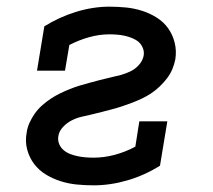

<svg xmlns="http://www.w3.org/2000/svg" viewBox="-20 -548 640 576"><path d="M261 8Q235 8 210 5.5Q185 3 161.5 -4.5Q138 -12 117.5 -24.5Q97 -37 82.5 -56Q68 -75 61.5 -99.5Q55 -124 60 -150Q62 -165 68.5 -179.5Q75 -194 84.5 -207.5Q94 -221 106.5 -232Q119 -243 132.5 -252Q146 -261 160.5 -268Q175 -275 190 -281Q205 -287 220 -291.5Q235 -296 250 -300Q265 -304 280 -308Q295 -312 311 -315.5Q327 -319 342 -323Q357 -327 371.5 -334Q386 -341 397 -353.5Q408 -366 411 -381Q413 -393 408.5 -404Q404 -415 396 -422Q388 -429 377 -433.5Q366 -438 355 -440.5Q344 -443 332 -444Q320 -445 308 -445Q278 -445 247.5 -436.5Q217 -428 188 -413L175 -336H91L113 -469Q158 -497 208.5 -512.5Q259 -528 308 -528Q334 -528 358.5 -525.5Q383 -523 406.5 -515.5Q430 -508 450.5 -495Q471 -482 484.5 -463Q498 -444 504 -420Q510 -396 506 -370Q503 -355 497 -340.5Q491 -326 481 -313Q471 -300 459 -288.5Q447 -277 433.5 -268Q420 -259 405 -252Q390 -245 375.5 -239.5Q361 -234 346 -229Q331 -224 315.5 -220Q300 -216 285 -212Q270 -208 254.5 -204.5Q239 -201 224 -197.5Q209 -194 194.5 -186.5Q180 -179 168.5 -166.5Q157 -154 155 -139Q153 -127 157.5 -116Q162 -105 171 -97.5Q180 -90 190.5 -86Q201 -82 212.5 -79.5Q224 -77 236.5 -76Q249 -75 261 -75Q292 -75 324 -83.5Q356 -92 386 -108L398 -184H482L460 -51Q414 -22 362.5 -7Q311 8 261 8Z"/></svg>

Font: Iosevka HT Medium Extended
Style: Italic
Weight: 500
Width: 7
Italic angle: -9°
Monospace: yes
Designer: Belleve Invis
Foundry: Belleve Invis
Version: Version 32.3.0; ttfautohint (v1.8.4)